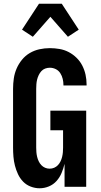

<svg xmlns="http://www.w3.org/2000/svg" viewBox="-20 -1001 540 1029"><path d="M192 8Q168 8 144.5 -1Q121 -10 104 -27.5Q87 -45 76.5 -67.5Q66 -90 60 -113.5Q54 -137 52 -161.5Q50 -186 50 -210V-525Q50 -553 54 -580.5Q58 -608 69 -633.5Q80 -659 98 -681Q116 -703 140 -717Q164 -731 191.5 -737Q219 -743 247 -743Q273 -743 299 -738.5Q325 -734 348 -722Q371 -710 390 -691.5Q409 -673 421 -649.5Q433 -626 438.5 -600.5Q444 -575 444 -549V-543H320V-546Q320 -562 316 -578.5Q312 -595 303 -609Q294 -623 279 -630.5Q264 -638 247 -638Q234 -638 222 -633.5Q210 -629 201.5 -619.5Q193 -610 187.5 -598.5Q182 -587 179 -575Q176 -563 175 -550Q174 -537 174 -525V-210Q174 -198 175 -185.5Q176 -173 179 -160.5Q182 -148 187.5 -136.5Q193 -125 201.5 -116Q210 -107 221.5 -102Q233 -97 246 -97Q259 -97 270.5 -102Q282 -107 290.5 -116Q299 -125 304.5 -136.5Q310 -148 313 -160.5Q316 -173 317 -185.5Q318 -198 318 -210V-303H250V-408H442V0H326V-123Q320 -98 310 -74Q300 -50 283 -31Q266 -12 242 -2Q218 8 192 8ZM344 -804 250 -911 156 -804 98 -842 189 -981H311L402 -842Z"/></svg>

Font: Iosevka Term Curly Extrabold
Style: Regular
Weight: 800
Designer: Belleve Invis
Foundry: Belleve Invis
Version: Version 32.3.0